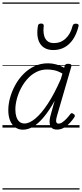

<svg xmlns="http://www.w3.org/2000/svg" viewBox="-20 -1030 662 1550"><path d="M165 17Q130 17 103 -2Q76 -21 61.5 -56.5Q47 -92 47 -141Q47 -188 61 -239.5Q75 -291 102 -341Q129 -391 168 -431Q207 -471 257 -495Q307 -519 368 -519Q400 -519 433.5 -510Q467 -501 498 -483L502 -498Q505 -508 512 -511.5Q519 -515 531 -515Q549 -515 554 -508Q559 -501 555 -490L440 -94Q434 -73 433 -59.5Q432 -46 437 -39Q442 -32 452 -32Q468 -32 484.5 -43.5Q501 -55 517.5 -72.5Q534 -90 547 -108Q553 -116 558.5 -116.5Q564 -117 572 -111Q583 -105 584 -98Q585 -91 581 -85Q569 -66 548 -42Q527 -18 500 -1Q473 16 441 16Q417 16 403.5 7Q390 -2 384.5 -18.5Q379 -35 380.5 -57Q382 -79 390 -105Q398 -132 405.5 -160Q413 -188 421 -216Q376 -135 332.5 -83.5Q289 -32 247.5 -7.5Q206 17 165 17ZM104 -146Q104 -113 112 -87.5Q120 -62 136.5 -47.5Q153 -33 178 -33Q217 -33 265.5 -73Q314 -113 366.5 -193Q419 -273 471 -392L484 -436Q448 -457 417.5 -463Q387 -469 360 -469Q313 -469 273 -448.5Q233 -428 202 -393.5Q171 -359 149 -316.5Q127 -274 115.5 -229.5Q104 -185 104 -146ZM411 -626Q338 -626 304.5 -676.5Q271 -727 286 -820Q287 -830 293.5 -835Q300 -840 312 -840Q324 -840 329 -834.5Q334 -829 333 -820Q325 -753 346.5 -717.5Q368 -682 415 -682Q470 -682 509.5 -718.5Q549 -755 565 -818Q568 -830 574.5 -834.5Q581 -839 592 -839Q605 -839 611 -833.5Q617 -828 614 -818Q598 -754 569 -711.5Q540 -669 500 -647.5Q460 -626 411 -626ZM0 490H622V500H0ZM0 -20H622V0H0ZM0 -505H622V-500H0ZM0 -1010H622V-1000H0Z"/></svg>

Font: Playwrite AU QLD Guides
Style: Regular
Weight: 400
Designer: Veronika Burian, José Scaglione
Foundry: TypeTogether
Version: Version 1.003